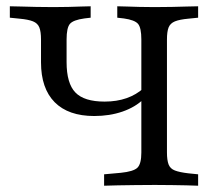

<svg xmlns="http://www.w3.org/2000/svg" viewBox="-20 -591 700 611"><path d="M279.8 -221.8Q197.6 -221.8 154 -265.7Q110.5 -309.7 110.5 -392.7V-465.3Q110.5 -490.3 105.2 -503.6Q100 -516.9 85.1 -523Q70.2 -529 42.7 -531.5L11.3 -534.7V-571Q26.6 -571 48.4 -570.2Q70.2 -569.4 94.8 -569Q119.4 -568.5 142.7 -568.5H150.8H156.5Q177.4 -568.5 198 -569Q218.5 -569.4 237.1 -570.2Q255.6 -571 268.5 -571V-534.7L248.4 -532.3Q212.9 -527.4 202.4 -514.9Q191.9 -502.4 191.9 -465.3V-393.5Q191.9 -325.8 219.8 -296.8Q247.6 -267.7 312.9 -267.7Q351.6 -267.7 382.7 -278.6Q413.7 -289.5 437.1 -310.5V-275.8Q410.5 -250 369.8 -235.9Q329 -221.8 279.8 -221.8ZM466.1 -2.4Q438.7 -2.4 410.1 -2Q381.5 -1.6 355.6 -1.2Q329.8 -0.8 311.3 0V-36.3L364.5 -41.1Q404.8 -45.2 417.3 -57.3Q429.8 -69.4 429.8 -105.6V-465.3Q429.8 -502.4 419.4 -514.9Q408.9 -527.4 374.2 -532.3L353.2 -534.7V-571Q366.1 -571 384.7 -570.2Q403.2 -569.4 424.2 -569Q445.2 -568.5 465.3 -568.5H471H479Q503.2 -568.5 527.4 -569Q551.6 -569.4 573.4 -570.2Q595.2 -571 610.5 -571V-534.7L579 -531.5Q551.6 -529 536.7 -523Q521.8 -516.9 516.5 -503.6Q511.3 -490.3 511.3 -465.3V-105.6Q511.3 -81.5 516.5 -67.7Q521.8 -54 536.7 -48.4Q551.6 -42.7 579 -39.5L610.5 -36.3V0Q595.2 -0.8 573.4 -1.2Q551.6 -1.6 527.4 -2Q503.2 -2.4 479 -2.4H471Z"/></svg>

Font: Playfair 9pt
Style: Regular
Weight: 400
Designer: Claus Eggers Sørensen
Foundry: Claus Eggers Sørensen
Version: Version 2.203